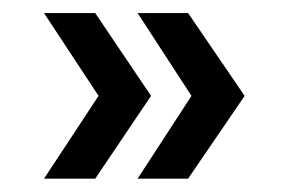

<svg xmlns="http://www.w3.org/2000/svg" viewBox="-20 -320 435 294"><path d="M273.2 -173.2 190.7 -300H268L354.6 -173.2L268 -46.4H190.7ZM130.9 -173.2 47.4 -300H125.8L211.3 -173.2L125.8 -46.4H47.4Z"/></svg>

Font: NATS
Style: Regular
Weight: 400
Designer: Purushoth Kumar Guthula
Foundry: Silicon Andhra, USA.
Version: Version 1.0.4; ttfautohint (v1.2.25-373a) -l 7 -r 28 -G 50 -